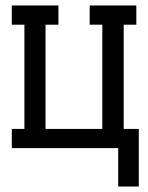

<svg xmlns="http://www.w3.org/2000/svg" viewBox="-20 -540 540 700"><path d="M411 140V0H23V-70H69V-450H23V-520H193V-450H146V-70H353V-450H307V-520H477V-450H431V-70H486V140Z"/></svg>

Font: Iosevka Slab
Style: Regular
Weight: 400
Monospace: yes
Designer: Belleve Invis
Foundry: Belleve Invis
Version: Version 11.2.4; ttfautohint (v1.8.3)